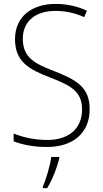

<svg xmlns="http://www.w3.org/2000/svg" viewBox="-20 -744 529 985"><path d="M440 -184C440 -298 370 -335 256 -380C163 -416 97 -446 97 -545C97 -639 167 -688 264 -688C309 -688 360 -680 412 -656L426 -689C379 -711 324 -724 265 -724C146 -724 57 -661 57 -543C57 -427 130 -388 233 -348C343 -306 401 -275 401 -183C401 -80 328 -26 223 -26C157 -26 96 -40 50 -59V-19C94 -2 150 10 222 10C349 10 440 -57 440 -184ZM284 69V61H243C238 103 215 180 200 213V221H222C250 176 272 117 284 69Z"/></svg>

Font: Noto Sans Gurmukhi UI SemiCondensed ExtraLight
Style: Regular
Weight: 200
Width: 4
Designer: Jelle Bosma - Monotype Design Team
Foundry: Monotype Imaging Inc.
Version: Version 2.004